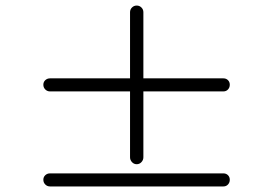

<svg xmlns="http://www.w3.org/2000/svg" viewBox="-20 -704 983 691"><path d="M472 -113Q462 -113 455 -120.5Q448 -128 448 -138V-375H160Q150 -375 143 -382Q136 -389 136 -399Q136 -409 143 -415.5Q150 -422 160 -422H448V-660Q448 -670 455 -677Q462 -684 472 -684Q482 -684 489 -677Q496 -670 496 -660V-422H784Q794 -422 800.5 -415.5Q807 -409 807 -399Q807 -389 800.5 -382Q794 -375 784 -375H496V-138Q496 -128 489 -120.5Q482 -113 472 -113ZM160 -33Q150 -33 143 -40Q136 -47 136 -57Q136 -67 143 -73.5Q150 -80 160 -80H784Q794 -80 800.5 -73.5Q807 -67 807 -57Q807 -47 800.5 -40Q794 -33 784 -33Z"/></svg>

Font: Zen Kurenaido
Style: ARC
Weight: 400
Designer: Yoshimichi Ohira
Foundry: Positype
Version: Version 1.001